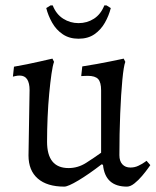

<svg xmlns="http://www.w3.org/2000/svg" viewBox="-20 -682 581 714"><path d="M90 -347Q90 -373 81 -387Q72 -401 53 -401Q45 -401 36.5 -399Q28 -397 28 -397L32 -434Q55 -438 80 -443Q105 -448 126.5 -453Q148 -458 161.5 -461Q175 -464 175 -464L181 -452Q176 -439 171.5 -407.5Q167 -376 163 -334Q159 -292 157 -245.5Q155 -199 155 -155Q155 -57 235 -57Q270 -57 300.5 -76.5Q331 -96 356 -114V-346Q356 -376 345 -388Q334 -400 306 -400Q302 -400 292 -399.5Q282 -399 282 -399L286 -435Q313 -439 340 -444Q367 -449 389.5 -453.5Q412 -458 426 -461Q440 -464 440 -464L446 -452Q440 -437 435 -385Q430 -333 427 -259Q424 -185 424 -105Q424 -83 435 -71Q446 -59 465 -59Q481 -59 494.5 -65.5Q508 -72 516.5 -78Q525 -84 525 -84L539 -68Q539 -68 530.5 -56Q522 -44 508.5 -28Q495 -12 480 0Q465 12 452 12Q371 12 363 -69L358 -71Q310 -34 271.5 -11Q233 12 219 12Q155 12 120.5 -18Q86 -48 86 -104ZM272 -538Q238 -538 213.5 -554.5Q189 -571 174 -597.5Q159 -624 152 -652L168 -662H176Q189 -629 215 -612.5Q241 -596 272 -596Q304 -596 329.5 -612.5Q355 -629 368 -662H376L392 -652Q385 -624 370 -597.5Q355 -571 331 -554.5Q307 -538 272 -538Z"/></svg>

Font: Alegreya
Style: Regular
Weight: 400
Designer: Juan Pablo del Peral
Foundry: Huerta Tipografica
Version: Version 2.009